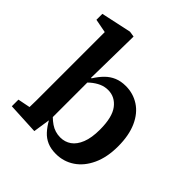

<svg xmlns="http://www.w3.org/2000/svg" viewBox="-199 -871 1027 1027"><g transform="rotate(45 315.0 -357.5)"><path d="M35 0V-50L105 -64Q106 -89 106 -115Q106 -141 106 -166.5Q106 -192 106 -215V-632L28 -647V-692L200 -729L232 -724L230 -592L227 -407L231 -400V-91L229 -90L214 9ZM382 14Q344 14 316 2Q288 -10 267 -33Q246 -56 228 -88H190L194 -155Q230 -110 263 -87.5Q296 -65 336 -65Q371 -65 398 -84Q425 -103 441 -143Q457 -183 457 -245Q457 -339 423.5 -382.5Q390 -426 338 -426Q312 -426 288.5 -415.5Q265 -405 241.5 -385Q218 -365 193 -336L188 -407H231Q251 -439 273.5 -461.5Q296 -484 324.5 -496Q353 -508 390 -508Q446 -508 491.5 -478.5Q537 -449 563 -391Q589 -333 589 -250Q589 -168 561.5 -108.5Q534 -49 487 -17.5Q440 14 382 14Z"/></g></svg>

Font: Source Serif 4 SemiBold
Style: Regular
Weight: 600
Designer: Frank Grießhammer
Foundry: Adobe Systems Incorporated
Version: Version 4.004;hotconv 1.0.116;makeotfexe 2.5.65601